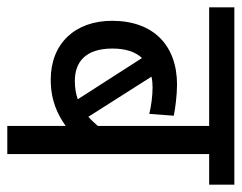

<svg xmlns="http://www.w3.org/2000/svg" viewBox="-88 -574 662 526"><g transform="rotate(90 243.0 -311.0)"><path d="M486 -553V-622H0V-553H325V-248C317 -239 309 -230 300 -222L190 -395C199 -397 209 -398 219 -398C244 -398 271 -394 292 -389L297 -456C279 -460 240 -465 212 -465C105 -465 37 -401 37 -287C37 -186 99 -119 198 -119C256 -119 294 -138 325 -160V0H402V-553ZM113 -288C113 -324 122 -351 139 -369L252 -193C237 -188 221 -185 202 -185C150 -185 113 -214 113 -288Z"/></g></svg>

Font: Noto Sans Condensed
Style: Regular
Weight: 400
Width: 3
Designer: Monotype Design Team
Foundry: Monotype Imaging Inc.
Version: Version 2.013